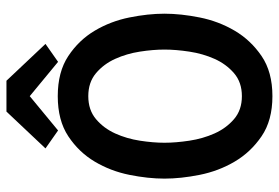

<svg xmlns="http://www.w3.org/2000/svg" viewBox="-158 -716 885 610"><g transform="rotate(-90 285.0 -410.5)"><path d="M285 -85Q329 -85 358 -110Q387 -135 403.5 -172Q420 -209 426.5 -252Q433 -295 433 -331Q433 -367 426.5 -409Q420 -451 403.5 -487.5Q387 -524 358 -548.5Q329 -573 285 -573Q241 -573 212 -548.5Q183 -524 166.5 -487.5Q150 -451 143.5 -409Q137 -367 137 -331Q137 -295 143.5 -252Q150 -209 166.5 -172Q183 -135 212 -110Q241 -85 285 -85ZM285 -670Q362 -670 412.5 -636.5Q463 -603 493 -552.5Q523 -502 535 -442.5Q547 -383 547 -331Q547 -279 535 -219Q523 -159 493 -108Q463 -57 412.5 -22.5Q362 12 285 12Q208 12 157.5 -22.5Q107 -57 77 -108Q47 -159 35 -219Q23 -279 23 -331Q23 -383 35 -442.5Q47 -502 77 -552.5Q107 -603 157.5 -636.5Q208 -670 285 -670ZM285 -759 176 -669 119 -709 236 -833H334L451 -709L394 -669Z"/></g></svg>

Font: Codetta
Style: Bold
Weight: 700
Designer: Ulrich Proeller
Foundry: PROSA GmbH
Version: Version 2.00;September 29, 2018;FontCreator 11.5.0.2427 64-b